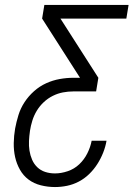

<svg xmlns="http://www.w3.org/2000/svg" viewBox="-20 -755 540 775"><path d="M202 0Q173 0 145 -7Q117 -14 95.5 -30Q74 -46 60.5 -70Q47 -94 41 -121Q35 -148 35.5 -177.5Q36 -207 41 -236Q46 -263 54.5 -290.5Q63 -318 79 -342.5Q95 -367 117.5 -387Q140 -407 166.5 -419Q193 -431 221 -436Q249 -441 276 -441H303L150 -680L159 -735H499L490 -680H224L377 -441L368 -386H276Q255 -386 234 -382Q213 -378 193 -368Q173 -358 156.5 -342.5Q140 -327 128.5 -308Q117 -289 110.5 -268Q104 -247 101 -227Q98 -206 97 -186Q96 -166 99 -147Q102 -128 109.5 -110.5Q117 -93 130.5 -80Q144 -67 162.5 -61Q181 -55 202 -55Q227 -55 253.5 -64Q280 -73 300 -92Q320 -111 332.5 -136Q345 -161 350 -187H410Q406 -163 396.5 -139Q387 -115 373 -93Q359 -71 340 -52.5Q321 -34 298 -22Q275 -10 250.5 -5Q226 0 202 0Z"/></svg>

Font: Iosevka SS04 Light Oblique
Style: Regular
Weight: 300
Italic angle: -9°
Monospace: yes
Designer: Belleve Invis
Foundry: Belleve Invis
Version: Version 19.0.0; ttfautohint (v1.8.4)